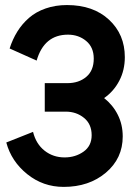

<svg xmlns="http://www.w3.org/2000/svg" viewBox="-20 -730 534 760"><path d="M231.9 9.8Q150.4 9.8 87.6 -40.8Q24.9 -91.3 4.9 -166L110.8 -208Q122.6 -160.2 156.5 -133.5Q190.4 -106.9 235.8 -106.9Q278.3 -106.9 310.5 -129.6Q342.8 -152.3 342.8 -194.8Q342.8 -238.8 312.5 -263.4Q282.2 -288.1 240.2 -288.1H157.2V-400.9H247.1Q292 -400.9 321.5 -425.8Q351.1 -450.7 351.1 -498Q351.1 -543 321 -567.9Q291 -592.8 249 -592.8Q154.8 -592.8 125 -490.2L18.1 -538.1Q29.8 -574.7 48.6 -605Q67.4 -635.3 94.7 -659.2Q122.1 -683.1 160.6 -696.5Q199.2 -710 245.1 -710Q349.1 -710 411.6 -651.9Q474.1 -593.8 474.1 -503.9Q474.1 -452.1 452.1 -410.2Q430.2 -368.2 392.1 -341.8Q426.8 -314.5 446.3 -275.6Q465.8 -236.8 465.8 -189.9Q465.8 -103 399.2 -46.6Q332.5 9.8 231.9 9.8Z"/></svg>

Font: Cakra Normal
Style: Regular
Weight: 400
Designer: Lucia Kollert, Vojtech Kollert
Foundry: OoM Type
Version: Version 1.000;Glyphs 3.1.1 (3148)